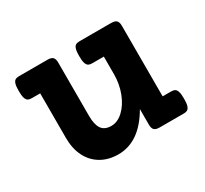

<svg xmlns="http://www.w3.org/2000/svg" viewBox="-103 -597 805 755"><g transform="rotate(-30 300.0 -220.0)"><path d="M503.9 -420.4V-100.1H541.5Q553.2 -100.1 559.6 -96.2Q565.9 -92.3 569.1 -81.5Q572.3 -70.8 572.3 -50.3Q572.3 -29.8 569.1 -19Q565.9 -8.3 559.6 -4.2Q553.2 0 541.5 0H432.1Q415.5 0 408.4 -7.1Q401.4 -14.2 401.4 -30.8V-101.6Q336.9 10.7 240.2 10.7Q195.8 10.7 162.4 -8.8Q128.9 -28.3 110.8 -64.2Q92.8 -100.1 92.8 -148.4V-351.1H55.2Q43.5 -351.1 37.1 -355.2Q30.8 -359.4 27.6 -370.1Q24.4 -380.9 24.4 -401.4Q24.4 -421.9 27.6 -432.6Q30.8 -443.4 37.1 -447.3Q43.5 -451.2 55.2 -451.2H184.1Q200.7 -451.2 207.8 -444.1Q214.8 -437 214.8 -420.4V-177.2Q214.8 -139.2 228 -119.6Q241.2 -100.1 272 -100.1Q300.3 -100.1 325.7 -123.8Q351.1 -147.5 366.5 -187Q381.8 -226.6 381.8 -271.5V-351.1H329.6Q317.9 -351.1 311.5 -355.2Q305.2 -359.4 302 -370.1Q298.8 -380.9 298.8 -401.4Q298.8 -421.9 302 -432.6Q305.2 -443.4 311.5 -447.3Q317.9 -451.2 329.6 -451.2H473.1Q489.7 -451.2 496.8 -444.1Q503.9 -437 503.9 -420.4Z"/></g></svg>

Font: Courier Prime
Style: Bold
Weight: 700
Designer: Alan Dague-Greene, Quote-Unquote Apps
Foundry: Quote-Unquote Apps
Version: Version 3.018